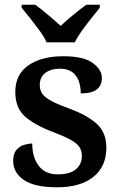

<svg xmlns="http://www.w3.org/2000/svg" viewBox="-20 -786 514 816"><path d="M223 10Q127 10 81.5 -21Q36 -52 36 -103Q36 -133 50 -149Q64 -165 83 -170.5Q102 -176 117 -176Q117 -118 144.5 -81.5Q172 -45 225 -45Q278 -45 303 -67Q328 -89 328 -122Q328 -145 317.5 -161Q307 -177 280 -192Q253 -207 205 -225Q126 -255 85.5 -291.5Q45 -328 45 -395Q45 -470 101 -508.5Q157 -547 249 -547Q335 -547 374 -518.5Q413 -490 413 -454Q413 -423 391.5 -406Q370 -389 323 -389Q323 -438 301 -466Q279 -494 235 -494Q196 -494 172.5 -476Q149 -458 149 -425Q149 -402 161 -386Q173 -370 202 -355Q231 -340 281 -322Q353 -295 392.5 -258.5Q432 -222 432 -159Q432 -78 376.5 -34Q321 10 223 10ZM178 -606Q168 -629 148.5 -655.5Q129 -682 108.5 -708Q88 -734 72 -753V-766H130Q153 -749 184 -723Q215 -697 238 -676Q260 -697 291.5 -723Q323 -749 347 -766H404V-753Q389 -734 368 -708Q347 -682 328 -655.5Q309 -629 298 -606Z"/></svg>

Font: Noto Serif Thai SemiBold
Style: Regular
Weight: 600
Designer: Monotype Design Team
Foundry: Monotype Imaging Inc.
Version: Version 2.001; ttfautohint (v1.8.4.7-5d5b)